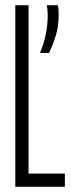

<svg xmlns="http://www.w3.org/2000/svg" viewBox="-20 -720 275 740"><path d="M39 0V-700H90V-51H230V0ZM134 -516Q164 -587 164 -662Q164 -684 160 -700H203Q205 -691 205.5 -682Q206 -673 206 -664Q206 -619 195.5 -584.5Q185 -550 169 -516Z"/></svg>

Font: Georama ExtraCondensed Light
Style: Regular
Weight: 300
Width: 2
Designer: Jean-Baptiste Levee
Foundry: Production Type
Version: Version 1.000